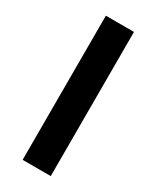

<svg xmlns="http://www.w3.org/2000/svg" viewBox="-185 -765 669 820"><g transform="rotate(30 149.5 -355.5)"><path d="M218.8 -710.9V0H80.1V-710.9Z"/></g></svg>

Font: Ufes Sans
Style: Bold
Weight: 700
Designer: Ricardo Esteves & Filipe Motta
Foundry: ProDesignUfes - Ricardo Esteves, Filipe Motta (This is a derivative work, based on Roboto family, by Christian Robertson
Version: Version 2.0